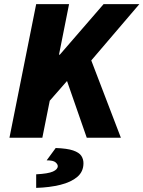

<svg xmlns="http://www.w3.org/2000/svg" viewBox="-20 -670 698 934"><path d="M26 0 156 -650H316L267 -404H271L484 -650H658L424 -376L568 0H402L306 -276L222 -180L186 0ZM156 244V178Q214 175 237.5 164.5Q261 154 261 138Q261 129 250 119.5Q239 110 207 110L251 50Q307 52 336 62Q365 72 375.5 88Q386 104 386 124Q386 165 356 190.5Q326 216 274 229Q222 242 156 244Z"/></svg>

Font: Source Sans 3 Black
Style: Italic
Weight: 900
Italic angle: -11°
Designer: Paul D. Hunt
Foundry: Adobe
Version: Version 3.052;hotconv 1.1.0;makeotfexe 2.6.0